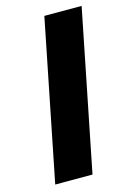

<svg xmlns="http://www.w3.org/2000/svg" viewBox="-109 -756 551 811"><g transform="rotate(-15 166.0 -350.0)"><path d="M169 -700H332L192 0H29Z"/></g></svg>

Font: Montserrat Alternates
Style: Bold Italic
Weight: 700
Italic angle: -11.3°
Designer: Julieta Ulanovsky
Foundry: Julieta Ulanovsky
Version: Version 7.200